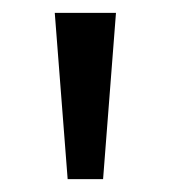

<svg xmlns="http://www.w3.org/2000/svg" viewBox="-20 -734 265 298"><path d="M160 -714H65L85 -456H140Z"/></svg>

Font: Noto Sans Inscriptional Parthian
Style: Regular
Weight: 400
Designer: Monotype Design Team
Foundry: Monotype Imaging Inc.
Version: Version 2.003